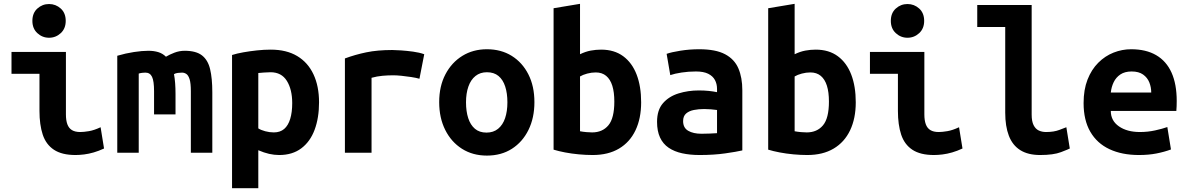

<svg xmlns="http://www.w3.org/2000/svg" viewBox="-20 -797 6200 1002"><path d="M374 12Q303 12 261.5 -15.5Q220 -43 203 -94.5Q186 -146 186 -218V-412H40V-526H324V-200Q324 -169 331.5 -148.5Q339 -128 355.5 -118Q372 -108 399 -108Q417 -108 444 -112.5Q471 -117 505 -133L523 -22Q495 -9 469 -1.5Q443 6 419 9Q395 12 374 12ZM236 -600Q201 -600 175 -624Q149 -648 149 -688Q149 -729 175 -752.5Q201 -776 236 -776Q271 -776 297 -752.5Q323 -729 323 -688Q323 -648 297 -624Q271 -600 236 -600Z M592 0V-506Q636 -519 679 -525.5Q722 -532 754 -532Q783 -532 806 -525Q829 -518 846 -501Q864 -512 890 -522Q916 -532 944 -532Q1003 -532 1034 -508Q1065 -484 1076.5 -436Q1088 -388 1088 -315V0H976V-321Q976 -363 969.5 -383.5Q963 -404 952.5 -411Q942 -418 930 -418Q920 -418 908 -416.5Q896 -415 888 -410Q892 -389 894 -363Q896 -337 896 -306V-200H784V-321Q784 -374 773.5 -396Q763 -418 739 -418Q732 -418 722.5 -417Q713 -416 704 -413V0Z M1191 185V-510Q1216 -518 1250 -524Q1284 -530 1321 -534Q1358 -538 1393 -538Q1475 -538 1531 -504.5Q1587 -471 1616 -409Q1645 -347 1645 -263Q1645 -182 1622 -120Q1599 -58 1552.5 -23Q1506 12 1437 12Q1411 12 1384.5 6Q1358 0 1328 -13V185ZM1409 -106Q1442 -106 1463 -124Q1484 -142 1494.5 -176.5Q1505 -211 1505 -259Q1505 -330 1477 -375Q1449 -420 1392 -420Q1376 -420 1358 -418.5Q1340 -417 1328 -416V-127Q1342 -118 1364.5 -112Q1387 -106 1409 -106Z M1780 0V-492Q1834 -512 1892 -524Q1950 -536 2027 -536Q2043 -536 2073 -534Q2103 -532 2136 -527.5Q2169 -523 2194 -514L2169 -386Q2152 -391 2126 -395Q2100 -399 2075 -401.5Q2050 -404 2033 -404Q2004 -404 1976 -401.5Q1948 -399 1919 -391V0Z M2521 15Q2447 15 2391 -20.5Q2335 -56 2303.5 -119Q2272 -182 2272 -264Q2272 -347 2304.5 -409Q2337 -471 2393 -505.5Q2449 -540 2521 -540Q2595 -540 2650.5 -505.5Q2706 -471 2737.5 -409Q2769 -347 2769 -264Q2769 -182 2738 -119Q2707 -56 2651.5 -20.5Q2596 15 2521 15ZM2519 -105Q2555 -105 2579.5 -125Q2604 -145 2616 -180.5Q2628 -216 2628 -263Q2628 -310 2616.5 -345.5Q2605 -381 2581.5 -400.5Q2558 -420 2521 -420Q2486 -420 2461.5 -400.5Q2437 -381 2424.5 -345.5Q2412 -310 2412 -263Q2412 -216 2423.5 -180.5Q2435 -145 2458.5 -125Q2482 -105 2519 -105Z M3073 12Q3038 12 3000.5 8.5Q2963 5 2929 -1.5Q2895 -8 2869 -16V-754L3007 -777V-514Q3036 -528 3063 -533Q3090 -538 3117 -538Q3186 -538 3232.5 -503.5Q3279 -469 3302.5 -407.5Q3326 -346 3326 -263Q3326 -179 3296.5 -117Q3267 -55 3210.5 -21.5Q3154 12 3073 12ZM3070 -106Q3124 -106 3155 -143Q3186 -180 3186 -267Q3186 -316 3175.5 -349.5Q3165 -383 3143.5 -401Q3122 -419 3089 -419Q3067 -419 3044.5 -413Q3022 -407 3007 -398V-112Q3023 -109 3040.5 -107.5Q3058 -106 3070 -106Z M3631 12Q3581 12 3540 3Q3499 -6 3469.5 -26Q3440 -46 3424.5 -79.5Q3409 -113 3409 -161Q3409 -223 3440 -258.5Q3471 -294 3521 -309.5Q3571 -325 3627 -325Q3655 -325 3679 -322.5Q3703 -320 3722 -316V-333Q3722 -359 3711 -379.5Q3700 -400 3676 -412Q3652 -424 3612 -424Q3573 -424 3537 -418.5Q3501 -413 3478 -405L3459 -516Q3484 -525 3531.5 -532.5Q3579 -540 3629 -540Q3715 -540 3764 -514Q3813 -488 3833.5 -440Q3854 -392 3854 -326V-12Q3824 -5 3764.5 3.5Q3705 12 3631 12ZM3641 -99Q3663 -99 3684.5 -100Q3706 -101 3722 -102V-223Q3709 -225 3690 -226.5Q3671 -228 3655 -228Q3626 -228 3601 -223Q3576 -218 3560.5 -204.5Q3545 -191 3545 -165Q3545 -130 3571.5 -114.5Q3598 -99 3641 -99Z M4193 12Q4158 12 4120.5 8.5Q4083 5 4049 -1.5Q4015 -8 3989 -16V-754L4127 -777V-514Q4156 -528 4183 -533Q4210 -538 4237 -538Q4306 -538 4352.5 -503.5Q4399 -469 4422.5 -407.5Q4446 -346 4446 -263Q4446 -179 4416.5 -117Q4387 -55 4330.5 -21.5Q4274 12 4193 12ZM4190 -106Q4244 -106 4275 -143Q4306 -180 4306 -267Q4306 -316 4295.5 -349.5Q4285 -383 4263.5 -401Q4242 -419 4209 -419Q4187 -419 4164.5 -413Q4142 -407 4127 -398V-112Q4143 -109 4160.5 -107.5Q4178 -106 4190 -106Z M4854 12Q4783 12 4741.5 -15.5Q4700 -43 4683 -94.5Q4666 -146 4666 -218V-412H4520V-526H4804V-200Q4804 -169 4811.5 -148.5Q4819 -128 4835.5 -118Q4852 -108 4879 -108Q4897 -108 4924 -112.5Q4951 -117 4985 -133L5003 -22Q4975 -9 4949 -1.5Q4923 6 4899 9Q4875 12 4854 12ZM4716 -600Q4681 -600 4655 -624Q4629 -648 4629 -688Q4629 -729 4655 -752.5Q4681 -776 4716 -776Q4751 -776 4777 -752.5Q4803 -729 4803 -688Q4803 -648 4777 -624Q4751 -600 4716 -600Z M5408 12Q5345 12 5304.5 -13.5Q5264 -39 5245 -88.5Q5226 -138 5226 -209V-656H5080V-771H5364V-199Q5364 -164 5374 -144Q5384 -124 5401 -116Q5418 -108 5439 -108Q5480 -108 5508.5 -119Q5537 -130 5545 -133L5563 -22Q5556 -18 5517 -3Q5478 12 5408 12Z M5924 12Q5835 12 5770 -18.5Q5705 -49 5670 -109.5Q5635 -170 5635 -259Q5635 -329 5655.5 -381.5Q5676 -434 5711.5 -469.5Q5747 -505 5791.5 -522.5Q5836 -540 5883 -540Q5961 -540 6014 -509Q6067 -478 6094 -418Q6121 -358 6121 -270Q6121 -257 6120.5 -242.5Q6120 -228 6119 -218H5777Q5777 -167 5819.5 -137.5Q5862 -108 5929 -108Q5970 -108 6008.5 -116.5Q6047 -125 6072 -134L6091 -17Q6056 -4 6015 4Q5974 12 5924 12ZM5777 -314H5988Q5988 -342 5978 -367Q5968 -392 5945.5 -408Q5923 -424 5886 -424Q5850 -424 5827 -408.5Q5804 -393 5792 -368Q5780 -343 5777 -314Z"/></svg>

Font: Ubuntu Sans Mono
Style: Bold
Weight: 700
Monospace: yes
Designer: Dalton Maag Ltd
Foundry: Dalton Maag Ltd
Version: Version 1.006